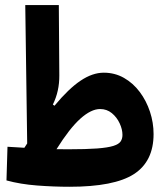

<svg xmlns="http://www.w3.org/2000/svg" viewBox="-20 -713 626 738"><path d="M247.1 4.9Q186.5 4.9 122.3 0Q58.1 -4.9 4.9 -19.5L8.8 -148.9Q24.9 -147.9 41 -147Q57.1 -146 73.7 -145Q79.1 -153.3 84.5 -161.6L77.1 -693.4H206.1L208 -423.3Q208.5 -362.3 183.1 -311L189.5 -306.6Q243.7 -372.1 289.6 -402.8Q335.4 -433.6 378.9 -433.6Q421.4 -433.6 456.5 -413.6Q491.7 -393.6 517.1 -359.6Q542.5 -325.7 556.4 -283.7Q570.3 -241.7 570.3 -197.8Q570.3 -92.8 494.9 -43.9Q419.4 4.9 247.1 4.9ZM197.3 -139.6Q220.7 -139.2 242.7 -139.2Q311.5 -139.2 353 -142.3Q394.5 -145.5 415.5 -152.1Q436.5 -158.7 443.6 -169.2Q450.7 -179.7 450.7 -194.3Q450.7 -215.8 439.9 -239Q429.2 -262.2 409.9 -278.1Q390.6 -293.9 364.7 -293.9Q330.1 -293.9 288.6 -256.6Q247.1 -219.2 197.3 -139.6Z"/></svg>

Font: Cascadia Code PL
Style: Bold
Weight: 700
Monospace: yes
Designer: Aaron Bell
Foundry: Saja Typeworks
Version: Version 2404.023; ttfautohint (v1.8.4)